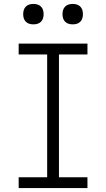

<svg xmlns="http://www.w3.org/2000/svg" viewBox="-20 -957 540 977"><path d="M75 0V-55H220V-680H75V-735H425V-680H280V-55H425V0ZM350 -833Q339 -833 329 -836Q319 -839 311.5 -846.5Q304 -854 301 -864Q298 -874 298 -885Q298 -896 301 -906Q304 -916 311.5 -923.5Q319 -931 329 -934Q339 -937 350 -937Q361 -937 371 -934Q381 -931 388.5 -923.5Q396 -916 399 -906Q402 -896 402 -885Q402 -874 399 -864Q396 -854 388.5 -846.5Q381 -839 371 -836Q361 -833 350 -833ZM150 -833Q139 -833 129 -836Q119 -839 111.5 -846.5Q104 -854 101 -864Q98 -874 98 -885Q98 -896 101 -906Q104 -916 111.5 -923.5Q119 -931 129 -934Q139 -937 150 -937Q161 -937 171 -934Q181 -931 188.5 -923.5Q196 -916 199 -906Q202 -896 202 -885Q202 -874 199 -864Q196 -854 188.5 -846.5Q181 -839 171 -836Q161 -833 150 -833Z"/></svg>

Font: Iosevka Curly Light
Style: Regular
Weight: 300
Monospace: yes
Designer: Belleve Invis
Foundry: Belleve Invis
Version: Version 22.1.2; ttfautohint (v1.8.4)